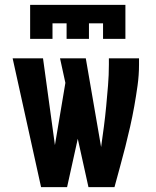

<svg xmlns="http://www.w3.org/2000/svg" viewBox="-20 -770 640 790"><path d="M149 0 32 -530H157L206 -173L249 -429L227 -530H333L396 -165Q402 -207 407.5 -249Q413 -291 417 -333.5Q421 -376 424.5 -418.5Q428 -461 428 -504V-530H552V-504Q552 -461 546 -418Q540 -375 532.5 -333Q525 -291 515.5 -249Q506 -207 495.5 -165.5Q485 -124 473.5 -82.5Q462 -41 451 0H344L300 -199L256 0ZM104 -610V-750H496V-610H404V-674H346V-610H254V-674H196V-610Z"/></svg>

Font: Iosevka Curly Slab XBdEx
Style: Regular
Weight: 800
Width: 7
Monospace: yes
Designer: Belleve Invis
Foundry: Belleve Invis
Version: Version 11.0.0; ttfautohint (v1.8.3)